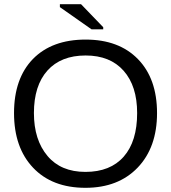

<svg xmlns="http://www.w3.org/2000/svg" viewBox="-20 -887 818 917"><path d="M388 10Q229 10 138 -86Q47 -182 47 -347Q47 -512 137 -605Q228 -698 389 -698Q548 -698 639 -604.5Q730 -511 730 -347Q730 -183 637.5 -86.5Q545 10 388 10ZM635 -347Q635 -476 570.5 -549Q506 -622 389 -622Q271 -622 206.5 -550Q142 -478 142 -347Q142 -219 207 -142Q271 -66 388 -66Q507 -66 571 -139Q635 -212 635 -347ZM473 -747H417L266 -853V-867H367L473 -757Z"/></svg>

Font: Libra Sans
Style: Regular
Weight: 400
Foundry: Context Ltd
Version: Version 1.002